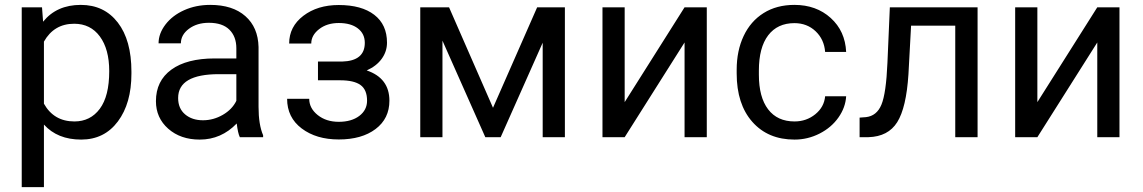

<svg xmlns="http://www.w3.org/2000/svg" viewBox="-20 -558 4650 781"><path d="M514.6 -258.3Q514.6 -137.7 459.5 -64Q404.3 9.8 310.1 9.8Q213.9 9.8 158.7 -51.3V203.1H68.4V-528.3H150.9L155.3 -469.7Q210.4 -538.1 308.6 -538.1Q403.8 -538.1 459.2 -466.3Q514.6 -394.5 514.6 -266.6ZM424.3 -268.6Q424.3 -357.9 386.2 -409.7Q348.1 -461.4 281.7 -461.4Q199.7 -461.4 158.7 -388.7V-136.2Q199.2 -64 282.7 -64Q347.7 -64 386 -115.5Q424.3 -167 424.3 -268.6Z M955.6 0Q947.8 -15.6 942.9 -55.7Q879.9 9.8 792.5 9.8Q714.4 9.8 664.3 -34.4Q614.3 -78.6 614.3 -146.5Q614.3 -229 677 -274.7Q739.7 -320.3 853.5 -320.3H941.4V-361.8Q941.4 -409.2 913.1 -437.3Q884.8 -465.3 829.6 -465.3Q781.2 -465.3 748.5 -440.9Q715.8 -416.5 715.8 -381.8H625Q625 -421.4 653.1 -458.3Q681.2 -495.1 729.2 -516.6Q777.3 -538.1 835 -538.1Q926.3 -538.1 978 -492.4Q1029.8 -446.8 1031.7 -366.7V-123.5Q1031.7 -50.8 1050.3 -7.8V0ZM805.7 -68.8Q848.1 -68.8 886.2 -90.8Q924.3 -112.8 941.4 -147.9V-256.3H870.6Q704.6 -256.3 704.6 -159.2Q704.6 -116.7 732.9 -92.8Q761.2 -68.8 805.7 -68.8Z M1463.9 -383.8Q1463.9 -420.9 1435.5 -442.6Q1407.2 -464.4 1357.9 -464.4Q1310.1 -464.4 1278.1 -439.5Q1246.1 -414.6 1246.1 -380.9H1156.2Q1156.2 -449.7 1213.9 -493.7Q1271.5 -537.6 1357.9 -537.6Q1450.7 -537.6 1502.4 -497.8Q1554.2 -458 1554.2 -384.3Q1554.2 -348.6 1532.7 -318.8Q1511.2 -289.1 1471.7 -271.5Q1564 -240.2 1564 -148.4Q1564 -75.7 1507.8 -33.2Q1451.7 9.3 1357.9 9.3Q1266.6 9.3 1207.3 -35.4Q1147.9 -80.1 1147.9 -156.2H1237.8Q1237.8 -117.7 1272.2 -90.1Q1306.6 -62.5 1357.9 -62.5Q1409.7 -62.5 1441.4 -86.4Q1473.1 -110.4 1473.1 -148.4Q1473.1 -192.9 1446.5 -212.2Q1419.9 -231.4 1363.8 -231.4H1273.4V-307.6H1371.6Q1463.9 -310.1 1463.9 -383.8Z M1985.4 -119.6 2165 -528.3H2277.8V0H2187.5V-384.3L2016.6 0H1954.1L1779.8 -392.6V0H1689.5V-528.3H1806.6Z M2764.6 -528.3H2855V0H2764.6V-385.3L2521 0H2430.7V-528.3H2521V-142.6Z M3211.9 -64Q3260.3 -64 3296.4 -93.3Q3332.5 -122.6 3336.4 -166.5H3421.9Q3419.4 -121.1 3390.6 -80.1Q3361.8 -39.1 3313.7 -14.6Q3265.6 9.8 3211.9 9.8Q3104 9.8 3040.3 -62.3Q2976.6 -134.3 2976.6 -259.3V-274.4Q2976.6 -351.6 3004.9 -411.6Q3033.2 -471.7 3086.2 -504.9Q3139.2 -538.1 3211.4 -538.1Q3300.3 -538.1 3359.1 -484.9Q3418 -431.6 3421.9 -346.7H3336.4Q3332.5 -397.9 3297.6 -430.9Q3262.7 -463.9 3211.4 -463.9Q3142.6 -463.9 3104.7 -414.3Q3066.9 -364.7 3066.9 -271V-253.9Q3066.9 -162.6 3104.5 -113.3Q3142.1 -64 3211.9 -64Z M3956.5 -528.3V0H3865.7V-453.6H3686L3675.3 -255.9Q3666.5 -119.6 3629.6 -61Q3592.8 -2.4 3512.7 0H3476.6V-79.6L3502.4 -81.5Q3546.4 -86.4 3565.4 -132.3Q3584.5 -178.2 3589.8 -302.2L3599.6 -528.3Z M4443.4 -528.3H4533.7V0H4443.4V-385.3L4199.7 0H4109.4V-528.3H4199.7V-142.6Z"/></svg>

Font: Noboto
Style: Regular
Weight: 400
Designer: Google
Version: Version 2.001101; 2014